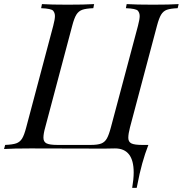

<svg xmlns="http://www.w3.org/2000/svg" viewBox="-54 -728 893 938"><path d="M147 -688 150.9 -708Q193.4 -705.1 276.4 -705.1Q359.4 -705.1 405.8 -708L401.9 -688Q365.7 -686.5 347.9 -680.2Q330.1 -673.8 319.3 -656.7Q308.6 -639.6 298.8 -602.1L167 -106Q158.2 -75.2 158.2 -55.2Q158.2 -35.2 173.3 -27.6Q188.5 -20 226.1 -20H390.1Q423.3 -20 440.7 -26.9Q458 -33.7 468 -51.3Q478 -68.8 487.8 -106L620.1 -602.1Q628.4 -633.8 628.4 -649.4Q628.4 -665 619.6 -675.5Q610.8 -686 561 -688L564.9 -708Q611.3 -705.1 693.4 -705.1Q775.4 -705.1 818.8 -708L814 -688Q778.8 -686.5 761.2 -680.2Q743.7 -673.8 733.2 -656.5Q722.7 -639.2 712.9 -602.1L581.1 -106Q572.8 -74.2 572.8 -54.7Q572.8 -35.2 587.6 -27.6Q602.5 -20 640.1 -20H670.9Q637.7 64.5 617.2 173.8L613.8 189.9H591.8Q599.1 147 599.1 114.3Q599.1 -2.9 507.8 -2.9L456.1 -2L95.2 -2.9Q9.8 -2.9 -34.2 0L-28.8 -20Q7.8 -21.5 25.6 -27.8Q43.5 -34.2 54 -51.3Q64.5 -68.4 74.2 -106L206.1 -602.1Q214.4 -633.8 214.4 -649.4Q214.4 -665 205.6 -675.5Q196.8 -686 147 -688Z"/></svg>

Font: PlayfairDisplaySC-Italic
Style: Italic
Weight: 400
Italic angle: -14°
Designer: Claus Eggers Sørensen
Foundry: Claus Eggers Sørensen
Version: Version 1.004;PS 001.004;hotconv 1.0.70;makeotf.lib2.5.58329